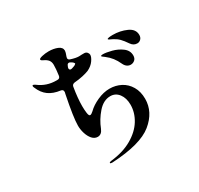

<svg xmlns="http://www.w3.org/2000/svg" viewBox="-180 -1038 1360 1315"><g transform="rotate(-30 500.0 -380.0)"><path d="M763 -207Q763 -103 671 -28Q579 47 353 59H348Q334 59 334 53Q334 49 339 47.5Q344 46 350 45Q448 34 517 -6Q586 -46 621 -103Q656 -160 656 -222Q656 -275 630.5 -308.5Q605 -342 564 -342Q510 -342 465.5 -291Q421 -240 398 -180Q383 -143 352 -143Q328 -143 309 -164Q291 -185 281.5 -216Q272 -247 272 -277Q272 -340 306 -508L309 -521V-526Q309 -542 291 -545Q235 -552 199 -578Q163 -604 143 -653Q139 -661 139 -666Q139 -673 145 -673Q149 -673 163 -664Q222 -619 299 -619H308Q327 -619 330 -639Q337 -689 337 -721Q337 -744 326 -758.5Q315 -773 291 -784Q284 -787 279 -791Q274 -795 274 -799Q274 -807 299.5 -813Q325 -819 352 -819Q391 -819 421.5 -806.5Q452 -794 452 -767Q452 -756 440 -725Q438 -717 438 -715Q438 -703 452 -698Q491 -685 516 -685L538 -686Q549 -687 559 -686Q572 -685 580 -675.5Q588 -666 588 -656Q588 -638 569.5 -612Q551 -586 518 -570Q499 -562 468 -555Q437 -548 400 -545Q381 -542 378 -525Q364 -441 364 -379Q364 -349 367.5 -323.5Q371 -298 381 -298Q391 -298 407 -313Q438 -344 488 -366.5Q538 -389 585 -389Q633 -389 673.5 -368Q714 -347 738.5 -305.5Q763 -264 763 -207ZM947 -606Q947 -586 935 -574Q923 -562 907 -562Q878 -562 860 -588Q837 -622 819.5 -639.5Q802 -657 777 -670Q767 -675 756 -680Q745 -685 745 -688Q745 -693 758.5 -695Q772 -697 788 -697Q847 -697 897 -674.5Q947 -652 947 -606ZM433 -682Q422 -682 417 -668L413 -659L411 -650Q411 -642 416.5 -638Q422 -634 432 -637Q452 -643 459 -647Q469 -654 469 -657Q462 -668 454 -673Q451 -674 445 -678Q440 -682 433 -682ZM841 -505Q841 -482 827 -470Q813 -458 795 -458Q780 -458 767 -467Q754 -476 746 -493Q731 -526 713 -549Q695 -572 669 -592Q662 -598 655 -602.5Q648 -607 648 -610Q648 -616 663 -616Q689 -616 731.5 -605Q774 -594 807.5 -569Q841 -544 841 -505Z"/></g></svg>

Font: Shippori Mincho B1
Style: Bold
Weight: 700
Designer: FONTDASU
Foundry: FONTDASU / Google Inc. / but / Adobe
Version: Version 3.110; ttfautohint (v1.8.3)